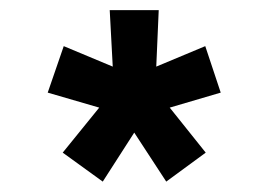

<svg xmlns="http://www.w3.org/2000/svg" viewBox="-20 -719 524 375"><path d="M180.7 -364.3 102.5 -420.9 173.8 -508.8 73.2 -538.1 104.5 -628.9 200.2 -588.9 194.3 -699.2H290L285.2 -588.9L380.9 -628.9L411.1 -538.1L311.5 -508.8L381.8 -420.9L304.7 -364.3L242.2 -460Z"/></svg>

Font: Sen
Style: Bold
Weight: 700
Designer: Kosal Sen, Philatype
Foundry: Philatype
Version: Version 2.000;gftools[0.9.31]